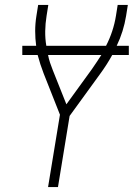

<svg xmlns="http://www.w3.org/2000/svg" viewBox="-20 -755 540 775"><path d="M174 0 222 -292 156 -459Q149 -477 143 -495.5Q137 -514 132 -533H70V-570H126Q122 -599 122 -629.5Q122 -660 127 -691L134 -735H175L168 -691Q163 -660 162.5 -629.5Q162 -599 167 -570H408Q423 -599 433 -629.5Q443 -660 448 -691L455 -735H496L489 -691Q484 -660 474.5 -629.5Q465 -599 451 -570H500V-533H433Q422 -513 409.5 -493.5Q397 -474 383 -455L261 -287L214 0ZM248 -334 351 -476Q361 -490 370 -504Q379 -518 389 -533H174Q177 -517 182 -502Q187 -487 193 -472Z"/></svg>

Font: Iosevka Curly Extralight
Style: Italic
Weight: 200
Italic angle: -9°
Monospace: yes
Designer: Belleve Invis
Foundry: Belleve Invis
Version: Version 22.1.2; ttfautohint (v1.8.4)